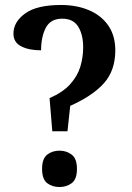

<svg xmlns="http://www.w3.org/2000/svg" viewBox="-20 -744 531 771"><path d="M179 -350Q232 -373 261.5 -405.5Q291 -438 302.5 -476Q314 -514 314 -554Q314 -605 294 -637Q274 -669 230 -669Q183 -669 164 -632.5Q145 -596 145 -542Q96 -542 65 -558Q34 -574 34 -609Q34 -656 81 -690Q128 -724 225 -724Q289 -724 338.5 -702.5Q388 -681 415.5 -640.5Q443 -600 443 -542Q443 -461 397.5 -410Q352 -359 262 -319L251 -217H190ZM219 7Q190 7 169.5 -8.5Q149 -24 149 -66Q149 -107 169.5 -123Q190 -139 219 -139Q247 -139 268 -123Q289 -107 289 -66Q289 -24 268 -8.5Q247 7 219 7Z"/></svg>

Font: Noto Serif SemiCondensed SemiBold
Style: Regular
Weight: 600
Width: 4
Designer: Monotype Design Team
Foundry: Monotype Imaging Inc.
Version: Version 2.013; ttfautohint (v1.8.4.7-5d5b)